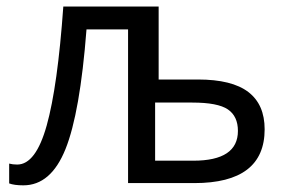

<svg xmlns="http://www.w3.org/2000/svg" viewBox="-20 -555 877 582"><path d="M460.9 -314H580.1Q683.1 -314 732.7 -276.1Q782.2 -238.3 782.2 -163.1Q782.2 0 568.8 0H368.2V-465.8H242.2Q222.7 -212.9 178.5 -103Q134.3 6.8 50.8 6.8Q23.4 6.8 7.8 1V-59.1Q18.6 -56.2 32.2 -56.2Q88.4 -56.2 121.6 -174.8Q154.8 -293.5 171.9 -535.2H460.9ZM701.2 -158.2Q701.2 -202.6 670.7 -223.4Q640.1 -244.1 563 -244.1H450.2V-67.9H565.9Q701.2 -67.9 701.2 -158.2Z"/></svg>

Font: HunimalSansv1.5
Style: Regular
Weight: 400
Foundry: Ascender Corporation
Version: Version 1.10